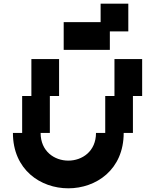

<svg xmlns="http://www.w3.org/2000/svg" viewBox="-20 -1020 790 1040"><path d="M350 0C500 0 650 -100 650 -300H700V-500H750V-700H600V-500H550V-300H500C500 -200 425 -150 350 -150C275 -150 200 -200 200 -300H250V-500H300V-700H150V-500H100V-300H50C50 -100 200 0 350 0ZM325 -750H575V-850H675V-1000H525V-900H325Z"/></svg>

Font: LS-VG5000 Bold Shifted
Style: Regular
Weight: 400
Designer: Justin Bihan, 2021
Foundry: Justin Bihan, 2021
Version: Version 1.000;Glyphs 3.1.2 (3151)